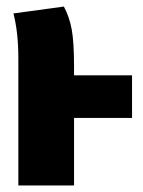

<svg xmlns="http://www.w3.org/2000/svg" viewBox="-20 -566 435 586"><path d="M383 -206H206V0H36V-388Q36 -467 21 -525L175 -546Q192 -514 199 -475.5Q206 -437 206 -361V-336H383Z"/></svg>

Font: Fira Sans Compressed ExtraBold
Style: Regular
Weight: 800
Width: 1
Designer: bBox Type GmbH & Carrois Corporate GbR & Edenspiekermann AG
Foundry: bBox Type GmbH & Carrois Corporate GbR & Edenspiekermann AG
Version: Version 4.301